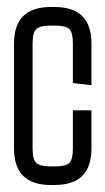

<svg xmlns="http://www.w3.org/2000/svg" viewBox="-20 -524 301 548"><path d="M20 -100V-400Q20 -504 125 -504H136Q241 -504 241 -400V-281L188 -287V-400Q188 -431 178 -441Q168 -451 136 -451H125Q94 -451 83.5 -441Q73 -431 73 -400V-100Q73 -69 83.5 -59Q94 -49 125 -49H136Q168 -49 178 -59Q188 -69 188 -100V-209H241V-100Q241 4 136 4H125Q20 4 20 -100Z"/></svg>

Font: Karantina Light
Style: Regular
Weight: 300
Designer: Rony Koch
Foundry: Rony Koch
Version: Version 1.000; ttfautohint (v1.8.3)